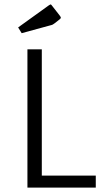

<svg xmlns="http://www.w3.org/2000/svg" viewBox="-20 -848 465 868"><path d="M104 0V-625H169V-54H413V0ZM78 -698 62 -724 201 -824Q207 -828 208 -828Q211 -828 213 -825L249 -779Q255 -771 255 -769Q255 -764 249 -760L226 -742Q222 -739 218.5 -737Q215 -735 206 -733Z"/></svg>

Font: Changa ExtraLight
Style: Regular
Weight: 250
Designer: Eduardo Rodriguez Tunni
Foundry: Eduardo Rodriguez Tunni
Version: Version 3.002; ttfautohint (v1.8.2)